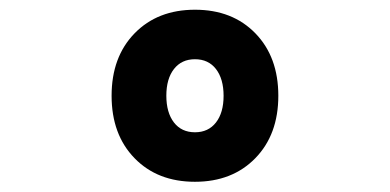

<svg xmlns="http://www.w3.org/2000/svg" viewBox="-20 -838 790 389"><path d="M206.1 -644Q206.1 -722.7 252.7 -770.5Q299.3 -818.3 375.1 -818.3Q451 -818.3 497.5 -770.4Q543.9 -722.6 543.9 -644Q543.9 -565.3 497.3 -517.5Q450.7 -469.7 374.9 -469.7Q299 -469.7 252.5 -517.6Q206.1 -565.4 206.1 -644ZM433 -643.9Q433 -678.1 417.6 -698.1Q402.2 -718 375 -718Q347.9 -718 332.4 -698.1Q317 -678.3 317 -644.1Q317 -609.9 332.4 -589.9Q347.8 -570 375 -570Q402.1 -570 417.6 -589.9Q433 -609.7 433 -643.9Z"/></svg>

Font: Martian Mono Custom sWd Rg
Style: Regular
Weight: 400
Width: 6
Monospace: yes
Designer: Alex Havermale
Foundry: Evil Martians
Version: Version 1.000